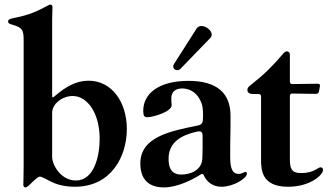

<svg xmlns="http://www.w3.org/2000/svg" viewBox="-20 -794 1431 828"><path d="M82 -615.1V-81.7C82 -28.4 80.6 -8.9 80.6 2.5C80.6 8.2 83.1 14.2 89.8 14.2C94.8 14.2 99.4 10.7 105.8 4.6C126.4 -15.3 143.5 -32.3 151.3 -32.3C163.4 -32.3 185.4 -16.7 204.9 -8.5C229 3.6 264.6 11.4 302.9 11.4C460.2 11.4 527 -120 527 -237.6C527 -351.6 464.1 -446 361.5 -446C307.9 -446 262.4 -419 218 -381L213.4 -377.1C207.7 -373.2 206 -373.2 204.9 -378.6V-711.6C204.9 -730.1 206.3 -752.1 206.3 -762.8C206.3 -770.6 203.1 -774.1 197.4 -774.1C193.5 -774.1 191.1 -773.1 186.4 -770.2C144.5 -747.2 106.2 -729 40.8 -716.6C24.5 -713.4 14.9 -710.6 14.9 -701.3C14.9 -693.9 20.2 -691.1 30.9 -688.2C80.3 -674.7 82 -661.9 82 -615.1ZM204.9 -116.8V-307.5C204.9 -346.6 249.3 -380 293 -380C358.7 -380 409.8 -303.6 409.8 -195.3C409.8 -123.2 387.1 -15.6 307.2 -15.6C243.3 -15.6 204.9 -82 204.9 -116.8Z M687.9 14.2C743.3 14.2 810.4 -18.8 844.8 -41.2C847.7 -43 849.8 -44 851.9 -44C855.1 -44 857.2 -41.5 859 -37.6C871.8 -9.6 897.7 11.4 935 11.4C985.8 11.4 1044.7 -24.1 1044.7 -45.5C1044.7 -49 1043 -52.6 1037.6 -52.6C1033 -52.6 1022.7 -44 1008.9 -44C984 -44 973 -64.6 972.7 -114.3C972.3 -206 974.8 -223.4 974.1 -296.5C973.4 -388.1 920.8 -446 790.1 -445.3C665.5 -444.6 597.7 -391 597.7 -316.1C597.7 -295.1 602.6 -288.4 614.7 -288.4C638.8 -288.4 720.2 -311.4 720.2 -340.6C719.8 -348.7 718.4 -361.9 718.8 -371.4C718.8 -392.8 732.2 -412.6 765.3 -412.6C802.6 -412.6 835.2 -390.3 849.8 -346.6C856.2 -328.5 856.2 -300.1 855.1 -279.8C854.4 -262.8 848.7 -256 832 -252.5C719.5 -229.4 585.2 -205.3 585.2 -89.5C585.2 -22 619.3 14.2 687.9 14.2ZM707 -109.4C707 -180.8 761.4 -211.3 830.6 -226.6C847.3 -229.8 853.3 -225.1 853.7 -208.1C854.4 -175.8 853.7 -143.1 852.6 -110.8C850.9 -61.1 802.9 -41.2 761.7 -41.2C712 -41.2 707 -81.7 707 -109.4ZM726.9 -507.1C726.9 -502.1 730.8 -491.5 744 -491.5C749.3 -491.5 753.9 -492.9 758.2 -497.2L886.7 -630C891 -634.6 893.1 -639.6 893.1 -644.9C893.1 -662.6 869 -681.8 849.1 -681.8C840.9 -681.8 833.1 -679.3 828.5 -671.9L731.2 -519.2C727.6 -513.5 726.9 -510.7 726.9 -507.1Z M1222.3 11.4C1317.5 11.4 1372.9 -39.4 1372.9 -60.7C1372.9 -68.9 1368.6 -72.1 1362.6 -72.4C1350.1 -72.8 1335.2 -47.9 1279.5 -47.6C1237.9 -47.2 1230.1 -67.1 1230.1 -105.1V-379.3C1230.5 -387.4 1233.3 -390.3 1241.5 -390.6L1342.3 -389.2C1350.5 -389.6 1354 -392.4 1355.8 -400.6L1359.7 -421.9C1360.8 -430 1358.3 -432.9 1350.1 -432.9L1241.5 -431.5C1233.3 -431.5 1230.5 -434.3 1230.1 -442.5V-557.9C1230.1 -567.8 1224.1 -572.4 1217 -572.4C1209.2 -572.4 1204.2 -566.8 1196.7 -557.5C1158 -511.7 1121.8 -475.1 1058.2 -424.7C1051.8 -419.7 1046.9 -414.8 1046.9 -405.9C1046.9 -395.6 1054.3 -388.5 1072.8 -388.5H1094.5C1102.6 -388.1 1105.5 -385.3 1105.8 -377.1V-105.1C1105.8 -60.7 1109 11.4 1222.3 11.4Z"/></svg>

Font: Margiela Serif Semibold
Style: Regular
Weight: 600
Designer: Andreas Faust, Stefan Endress
Version: Version 1.002;FEAKit 1.0